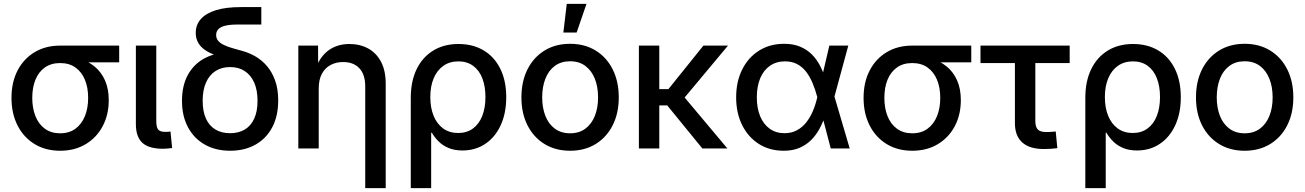

<svg xmlns="http://www.w3.org/2000/svg" viewBox="-20 -764 6714 988"><path d="M289.6 11.7Q214.4 11.7 158 -22.7Q101.6 -57.1 70.3 -118.4Q39.1 -179.7 39.1 -260.3Q39.1 -340.8 70.3 -401.1Q101.6 -461.4 158 -495.4Q214.4 -529.3 289.1 -529.3H593.3V-443.4H377.9L289.1 -439.5Q242.7 -439.5 210.7 -416.7Q178.7 -394 162.4 -353.8Q146 -313.5 146 -260.3Q146 -207.5 162.4 -166.3Q178.7 -125 210.9 -101.6Q243.2 -78.1 289.6 -78.1Q336.4 -78.1 368.4 -101.8Q400.4 -125.5 417 -166.5Q433.6 -207.5 433.6 -260.3Q433.6 -313.5 417 -353.5Q400.4 -393.6 368.4 -416.5Q336.4 -439.5 289.6 -439.5V-477.1Q342.8 -477.1 388.2 -463.1Q433.6 -449.2 467.5 -421.1Q501.5 -393.1 520.5 -349.9Q539.6 -306.6 539.6 -248.5Q539.6 -173.8 508.5 -115Q477.5 -56.2 421.1 -22.2Q364.7 11.7 289.6 11.7Z M819.3 1.5Q745.6 1.5 712.4 -29.3Q679.2 -60.1 679.2 -125.5V-529.3H784.2V-141.1Q784.2 -109.4 793.9 -97.4Q803.7 -85.4 831.1 -85.4Q839.4 -85.4 845.9 -85.9Q852.5 -86.4 857.4 -87.4L865.7 -2.4Q856.4 -1 844.2 0.2Q832 1.5 819.3 1.5Z M1164.6 11.7Q1090.3 11.7 1034.7 -19.5Q979 -50.8 947.8 -108.4Q916.5 -166 916.5 -245.1Q916.5 -325.2 947.8 -380.6Q979 -436 1034.7 -465.1Q1090.3 -494.1 1164.1 -494.1V-460Q1123 -468.3 1090.1 -479.7Q1057.1 -491.2 1034.2 -507.3Q1011.2 -523.4 999.3 -545.2Q987.3 -566.9 987.3 -595.2Q987.3 -636.2 1013.2 -665.8Q1039.1 -695.3 1090.6 -711.4Q1142.1 -727.5 1219.7 -727.5H1324.7V-637.7H1201.2Q1163.1 -637.7 1139.2 -631.8Q1115.2 -626 1103.8 -614Q1092.3 -602.1 1092.3 -584Q1092.3 -566.4 1102.5 -554.2Q1112.8 -542 1131.3 -533Q1149.9 -523.9 1175 -516.6Q1200.2 -509.3 1230 -501Q1263.7 -491.7 1296.1 -472.7Q1328.6 -453.6 1354.5 -423.1Q1380.4 -392.6 1396 -348.9Q1411.6 -305.2 1411.6 -247.1Q1411.6 -166.5 1380.6 -108.4Q1349.6 -50.3 1293.9 -19.3Q1238.3 11.7 1164.6 11.7ZM1164.1 -78.6Q1208 -78.6 1239.5 -97.4Q1271 -116.2 1288.1 -153.6Q1305.2 -190.9 1305.2 -245.1Q1305.2 -300.3 1288.1 -338.9Q1271 -377.4 1239.5 -398.2Q1208 -418.9 1164.1 -418.9Q1120.6 -418.9 1088.9 -398.4Q1057.1 -377.9 1040 -339.1Q1022.9 -300.3 1022.9 -245.1Q1022.9 -190.4 1040 -153.3Q1057.1 -116.2 1088.6 -97.4Q1120.1 -78.6 1164.1 -78.6Z M1620.1 -308.6V0H1515.1V-529.3H1616.7L1617.2 -398.4H1599.1Q1623.5 -469.7 1668.9 -503.7Q1714.4 -537.6 1778.3 -537.6Q1832.5 -537.6 1874.8 -514.4Q1917 -491.2 1940.9 -445.8Q1964.8 -400.4 1964.8 -332.5V204.1H1859.4V-319.8Q1859.4 -380.4 1829.3 -412.6Q1799.3 -444.8 1745.6 -444.8Q1710 -444.8 1681.6 -429.9Q1653.3 -415 1636.7 -384.8Q1620.1 -354.5 1620.1 -308.6Z M2093.8 204.1V-260.3Q2093.8 -346.2 2124 -408.2Q2154.3 -470.2 2209.5 -503.9Q2264.6 -537.6 2339.4 -537.6Q2413.6 -537.6 2468.8 -504.6Q2523.9 -471.7 2554.4 -410.2Q2585 -348.6 2585 -263.7Q2585 -181.2 2556.4 -119.4Q2527.8 -57.6 2477.1 -23.7Q2426.3 10.3 2359.9 10.3Q2318.4 10.3 2287.8 -2.7Q2257.3 -15.6 2236.6 -36.6Q2215.8 -57.6 2202.1 -81.1H2198.7V204.1ZM2337.4 -79.6Q2382.3 -79.6 2413.8 -102.8Q2445.3 -126 2461.7 -167.7Q2478 -209.5 2478 -264.6Q2478 -319.3 2462.2 -360.6Q2446.3 -401.9 2415 -425Q2383.8 -448.2 2338.9 -448.2Q2293.9 -448.2 2261.5 -425.3Q2229 -402.3 2211.7 -361.3Q2194.3 -320.3 2194.3 -264.6Q2194.3 -209.5 2211.4 -167.7Q2228.5 -126 2260.7 -102.8Q2293 -79.6 2337.4 -79.6Z M2913.6 11.7Q2838.4 11.7 2782 -22.9Q2725.6 -57.6 2694.3 -119.4Q2663.1 -181.2 2663.1 -262.7Q2663.1 -344.7 2694.3 -407Q2725.6 -469.2 2782 -503.9Q2838.4 -538.6 2913.6 -538.6Q2988.8 -538.6 3045.2 -503.9Q3101.6 -469.2 3132.8 -407Q3164.1 -344.7 3164.1 -262.7Q3164.1 -181.2 3132.8 -119.4Q3101.6 -57.6 3045.2 -22.9Q2988.8 11.7 2913.6 11.7ZM2913.6 -78.1Q2960.4 -78.1 2992.4 -102.1Q3024.4 -126 3041 -167.7Q3057.6 -209.5 3057.6 -262.7Q3057.6 -316.9 3041 -358.6Q3024.4 -400.4 2992.4 -424.6Q2960.4 -448.7 2913.6 -448.7Q2867.2 -448.7 2835 -424.8Q2802.7 -400.9 2786.4 -358.9Q2770 -316.9 2770 -262.7Q2770 -209.5 2786.4 -167.7Q2802.7 -126 2835 -102.1Q2867.2 -78.1 2913.6 -78.1ZM2878.9 -596.7 2896.5 -744.1H2998L2947.3 -596.7Z M3372.6 -529.3V0H3267.6V-529.3ZM3726.1 -529.3 3469.2 -221.7H3339.8L3337.9 -305.2H3419.4L3599.6 -529.3ZM3594.2 0 3410.2 -225.6 3476.1 -294.4 3723.1 0Z M4012.7 11.7Q3939.9 11.7 3884.8 -23.4Q3829.6 -58.6 3798.8 -120.6Q3768.1 -182.6 3768.1 -263.2Q3768.1 -344.2 3799.1 -406.2Q3830.1 -468.3 3885.7 -503.4Q3941.4 -538.6 4015.1 -538.6Q4061.5 -538.6 4096.4 -524.2Q4131.3 -509.8 4156.5 -485.1Q4181.6 -460.4 4198.7 -428Q4215.8 -395.5 4226.6 -359.4H4258.8L4273.4 -269L4352.5 0H4254.9L4185.1 -266.1Q4175.3 -303.2 4161.4 -336.4Q4147.5 -369.6 4128.2 -394.8Q4108.9 -419.9 4082 -434.1Q4055.2 -448.2 4019.5 -448.2Q3975.1 -448.2 3942.4 -425.8Q3909.7 -403.3 3892.1 -361.8Q3874.5 -320.3 3874.5 -263.2Q3874.5 -207 3891.8 -165.5Q3909.2 -124 3941.2 -101.3Q3973.1 -78.6 4017.1 -78.6Q4052.7 -78.6 4080.6 -93.5Q4108.4 -108.4 4128.9 -134.3Q4149.4 -160.2 4163.3 -193.4Q4177.2 -226.6 4185.5 -263.2L4247.6 -529.3H4345.2L4272.9 -263.2L4258.3 -171.9H4227.1Q4215.3 -135.7 4197.8 -102.8Q4180.2 -69.8 4154.8 -44.2Q4129.4 -18.6 4094.5 -3.4Q4059.6 11.7 4012.7 11.7Z M4674.3 11.7Q4599.1 11.7 4542.7 -22.7Q4486.3 -57.1 4455.1 -118.4Q4423.8 -179.7 4423.8 -260.3Q4423.8 -340.8 4455.1 -401.1Q4486.3 -461.4 4542.7 -495.4Q4599.1 -529.3 4673.8 -529.3H4978V-443.4H4762.7L4673.8 -439.5Q4627.4 -439.5 4595.5 -416.7Q4563.5 -394 4547.1 -353.8Q4530.8 -313.5 4530.8 -260.3Q4530.8 -207.5 4547.1 -166.3Q4563.5 -125 4595.7 -101.6Q4627.9 -78.1 4674.3 -78.1Q4721.2 -78.1 4753.2 -101.8Q4785.2 -125.5 4801.8 -166.5Q4818.4 -207.5 4818.4 -260.3Q4818.4 -313.5 4801.8 -353.5Q4785.2 -393.6 4753.2 -416.5Q4721.2 -439.5 4674.3 -439.5V-477.1Q4727.5 -477.1 4772.9 -463.1Q4818.4 -449.2 4852.3 -421.1Q4886.2 -393.1 4905.3 -349.9Q4924.3 -306.6 4924.3 -248.5Q4924.3 -173.8 4893.3 -115Q4862.3 -56.2 4805.9 -22.2Q4749.5 11.7 4674.3 11.7Z M5351.6 2.9Q5278.3 2.9 5240.5 -30.8Q5202.6 -64.5 5202.6 -129.9V-439.5H5025.4V-529.3H5484.4V-439.5H5307.6V-141.6Q5307.6 -110.8 5320.3 -97.7Q5333 -84.5 5364.3 -84.5Q5375.5 -84.5 5388.4 -85.4Q5401.4 -86.4 5412.6 -87.4L5420.9 -1.5Q5404.8 0.5 5387.2 1.7Q5369.6 2.9 5351.6 2.9Z M5564.9 204.1V-260.3Q5564.9 -346.2 5595.2 -408.2Q5625.5 -470.2 5680.7 -503.9Q5735.8 -537.6 5810.5 -537.6Q5884.8 -537.6 5939.9 -504.6Q5995.1 -471.7 6025.6 -410.2Q6056.2 -348.6 6056.2 -263.7Q6056.2 -181.2 6027.6 -119.4Q5999 -57.6 5948.2 -23.7Q5897.5 10.3 5831.1 10.3Q5789.6 10.3 5759 -2.7Q5728.5 -15.6 5707.8 -36.6Q5687 -57.6 5673.3 -81.1H5669.9V204.1ZM5808.6 -79.6Q5853.5 -79.6 5885 -102.8Q5916.5 -126 5932.9 -167.7Q5949.2 -209.5 5949.2 -264.6Q5949.2 -319.3 5933.3 -360.6Q5917.5 -401.9 5886.2 -425Q5855 -448.2 5810.1 -448.2Q5765.1 -448.2 5732.7 -425.3Q5700.2 -402.3 5682.9 -361.3Q5665.5 -320.3 5665.5 -264.6Q5665.5 -209.5 5682.6 -167.7Q5699.7 -126 5731.9 -102.8Q5764.2 -79.6 5808.6 -79.6Z M6384.8 11.7Q6309.6 11.7 6253.2 -22.9Q6196.8 -57.6 6165.5 -119.4Q6134.3 -181.2 6134.3 -262.7Q6134.3 -344.7 6165.5 -407Q6196.8 -469.2 6253.2 -503.9Q6309.6 -538.6 6384.8 -538.6Q6460 -538.6 6516.4 -503.9Q6572.8 -469.2 6604 -407Q6635.3 -344.7 6635.3 -262.7Q6635.3 -181.2 6604 -119.4Q6572.8 -57.6 6516.4 -22.9Q6460 11.7 6384.8 11.7ZM6384.8 -78.1Q6431.6 -78.1 6463.6 -102.1Q6495.6 -126 6512.2 -167.7Q6528.8 -209.5 6528.8 -262.7Q6528.8 -316.9 6512.2 -358.6Q6495.6 -400.4 6463.6 -424.6Q6431.6 -448.7 6384.8 -448.7Q6338.4 -448.7 6306.2 -424.8Q6273.9 -400.9 6257.6 -358.9Q6241.2 -316.9 6241.2 -262.7Q6241.2 -209.5 6257.6 -167.7Q6273.9 -126 6306.2 -102.1Q6338.4 -78.1 6384.8 -78.1Z"/></svg>

Font: Inter 24pt Medium
Style: Regular
Weight: 500
Designer: Rasmus Andersson
Foundry: rsms
Version: Version 4.001;git-66647c0bb